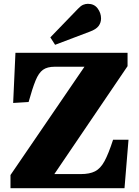

<svg xmlns="http://www.w3.org/2000/svg" viewBox="-20 -987 731 1007"><path d="M35 0V-69L423 -637H267Q228 -637 205.5 -621Q183 -605 166.5 -564.5Q150 -524 130 -452L49 -447L61 -710H649V-640L265 -74H404Q450 -74 478.5 -88.5Q507 -103 528 -141.5Q549 -180 573 -254H654L633 0ZM269 -752 244 -791 389 -941Q404 -957 416.5 -962Q429 -967 441 -967Q474 -967 492 -943Q510 -919 510 -890Q510 -868 497 -850.5Q484 -833 451 -821Z"/></svg>

Font: Literata 36pt ExtraBold
Style: Regular
Weight: 800
Designer: Latin by Veronika Burian and Jose Scaglione. Greek by Irene Vlachou. Cyrillic by Vera Evstafieva.
Foundry: TypeTogether
Version: Version 3.002